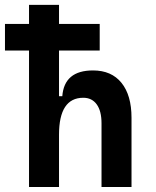

<svg xmlns="http://www.w3.org/2000/svg" viewBox="-20 -752 626 772"><path d="M388.2 0V-256.3Q388.2 -305.7 368.9 -332.3Q349.6 -358.9 314.9 -358.9Q217.3 -358.9 217.3 -210.4V0H96.7V-548.8H0V-655.8H96.7V-732.4H217.3V-655.8H380.9V-548.8H217.3V-365.2H230.5Q238.3 -468.8 354 -468.8Q428.2 -468.8 468.5 -418.9Q508.8 -369.1 508.8 -278.3V0Z"/></svg>

Font: CaskaydiaCove NF SemiBold
Style: Regular
Weight: 600
Designer: Aaron Bell
Foundry: Saja Typeworks
Version: Version 2111.001; VTT 6.35;Nerd Fonts 3.2.1